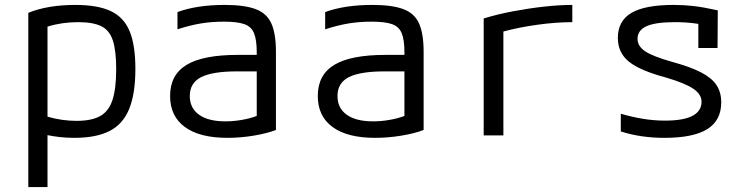

<svg xmlns="http://www.w3.org/2000/svg" viewBox="-20 -550 3040 780"><path d="M95 -498Q174 -530 286 -530Q377 -530 430 -505Q483 -480 506.5 -423.5Q530 -367 530 -270Q530 -170 505 -108Q480 -46 425.5 -18Q371 10 282 10Q252 10 224.5 7Q197 4 173 -1V210H95ZM173 -76Q204 -67 233.5 -63Q263 -59 291 -59Q352 -59 387 -78.5Q422 -98 437 -144Q452 -190 452 -269Q452 -344 438.5 -385.5Q425 -427 391.5 -443.5Q358 -460 298 -460Q232 -460 173 -442Z M904 10Q791 10 731 -34Q671 -78 671 -160Q671 -246 738 -286.5Q805 -327 946 -327H1023V-338Q1023 -388 1012 -415Q1001 -442 972.5 -452Q944 -462 890 -462Q841 -462 797.5 -455Q754 -448 701 -431V-501Q780 -530 893 -530Q973 -530 1018.5 -513Q1064 -496 1082.5 -454.5Q1101 -413 1101 -340V-22Q1065 -8 1011 1Q957 10 904 10ZM1023 -260H943Q843 -260 797 -236.5Q751 -213 751 -160Q751 -111 788.5 -84Q826 -57 896 -57Q929 -57 963 -63Q997 -69 1023 -79Z M1504 10Q1391 10 1331 -34Q1271 -78 1271 -160Q1271 -246 1338 -286.5Q1405 -327 1546 -327H1623V-338Q1623 -388 1612 -415Q1601 -442 1572.5 -452Q1544 -462 1490 -462Q1441 -462 1397.5 -455Q1354 -448 1301 -431V-501Q1380 -530 1493 -530Q1573 -530 1618.5 -513Q1664 -496 1682.5 -454.5Q1701 -413 1701 -340V-22Q1665 -8 1611 1Q1557 10 1504 10ZM1623 -260H1543Q1443 -260 1397 -236.5Q1351 -213 1351 -160Q1351 -111 1388.5 -84Q1426 -57 1496 -57Q1529 -57 1563 -63Q1597 -69 1623 -79Z M1945 -475Q2000 -492 2063.5 -504Q2127 -516 2189.5 -523Q2252 -530 2305 -530V-460Q2239 -460 2163.5 -449.5Q2088 -439 2025 -422V0H1945Z M2679 10Q2583 10 2502 -16V-88Q2546 -75 2591 -67.5Q2636 -60 2682 -60Q2830 -60 2830 -137Q2830 -166 2798 -188.5Q2766 -211 2689 -234Q2580 -263 2535 -299.5Q2490 -336 2490 -396Q2490 -465 2545 -497.5Q2600 -530 2717 -530Q2758 -530 2797.5 -525.5Q2837 -521 2896 -508L2895 -355H2817V-453Q2791 -457 2768.5 -458.5Q2746 -460 2721 -460Q2643 -460 2606.5 -443.5Q2570 -427 2570 -392Q2570 -362 2602 -341Q2634 -320 2713 -298Q2786 -278 2829 -255.5Q2872 -233 2891 -204Q2910 -175 2910 -134Q2910 -61 2853.5 -25.5Q2797 10 2679 10Z"/></svg>

Font: M PLUS Code Latin 60
Style: Regular
Weight: 400
Width: 7
Monospace: yes
Designer: Coji Morishita
Foundry: UNDERFOREST DESIGN
Version: Version 1.005; ttfautohint (v1.8.3)